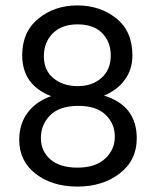

<svg xmlns="http://www.w3.org/2000/svg" viewBox="-20 -681 576 709"><path d="M266.5 -591Q208 -591 175 -558Q142 -525 142 -473Q142 -421 177.5 -392Q213 -363 267 -363Q321 -363 355 -393.5Q389 -424 389 -475.5Q389 -527 357 -559Q325 -591 266.5 -591ZM266 -290Q198 -289 164.5 -254.5Q131 -220 131 -171.5Q131 -123 166 -92.5Q201 -62 266.5 -62Q332 -62 368 -95Q404 -128 404 -176.5Q404 -225 369 -258Q334 -291 266 -290ZM485 -170Q485 -89 422 -40.5Q359 8 266 8Q173 8 112 -39Q51 -86 51 -165Q51 -224 82.5 -265.5Q114 -307 169 -326Q62 -367 62 -477Q62 -564 122 -612.5Q182 -661 265.5 -661Q349 -661 409 -613.5Q469 -566 469 -476Q469 -425 441 -386.5Q413 -348 364 -328Q485 -291 485 -170Z"/></svg>

Font: Hind Colombo
Style: Regular
Weight: 400
Designer: Jyotish Sonowal, Aditi Pimprikar
Foundry: Indian Type Foundry
Version: Version 1.000;PS 1.0;hotconv 1.0.86;makeotf.lib2.5.63406; tt